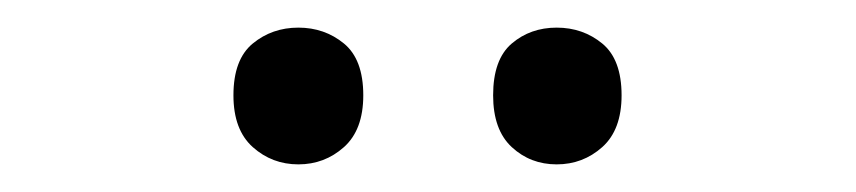

<svg xmlns="http://www.w3.org/2000/svg" viewBox="-20 -750 620 139"><path d="M149 -681Q149 -707 163 -718.5Q177 -730 196 -730Q215 -730 229 -718.5Q243 -707 243 -681Q243 -656 229 -643.5Q215 -631 196 -631Q177 -631 163 -643.5Q149 -656 149 -681ZM337 -681Q337 -707 350.5 -718.5Q364 -730 383 -730Q402 -730 416 -718.5Q430 -707 430 -681Q430 -656 416 -643.5Q402 -631 383 -631Q364 -631 350.5 -643.5Q337 -656 337 -681Z"/></svg>

Font: Noto Sans Cham
Style: Regular
Weight: 400
Designer: Monotype Design Team
Foundry: Monotype Imaging Inc.
Version: Version 2.002